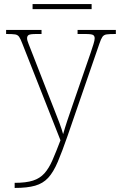

<svg xmlns="http://www.w3.org/2000/svg" viewBox="-20 -683 589 943"><path d="M52 215Q108 215 142 204Q176 193 198 168.5Q220 144 237.5 104Q255 64 277 6L90 -468Q81 -492 74 -502Q67 -512 54 -514Q41 -516 13 -516H10V-536H184V-516H159Q128 -516 120.5 -511Q113 -506 113 -495Q113 -485 120.5 -467Q128 -449 144 -407L220 -212Q232 -181 246 -146Q260 -111 272 -79Q284 -47 290 -24Q299 -56 310.5 -90.5Q322 -125 338 -171L425 -423Q433 -447 439 -466Q445 -485 445 -495Q445 -506 437.5 -511Q430 -516 399 -516H361V-536H549V-516H545Q517 -516 503.5 -514Q490 -512 483 -502Q476 -492 468 -468L312 -16Q285 62 263.5 112.5Q242 163 216.5 190.5Q191 218 152.5 229Q114 240 53 240H52ZM140 -638V-663H430V-638Z"/></svg>

Font: Noto Serif Thin
Style: Regular
Weight: 100
Designer: Monotype Design Team
Foundry: Monotype Imaging Inc.
Version: Version 2.015